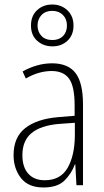

<svg xmlns="http://www.w3.org/2000/svg" viewBox="-20 -819 460 849"><path d="M210 -539Q281 -539 314 -496Q347 -453 347 -357V0H318L313 -92H311Q296 -51 265 -20.5Q234 10 172 10Q105 10 72.5 -32Q40 -74 40 -133Q40 -212 91.5 -252.5Q143 -293 237 -301L310 -307V-353Q310 -437 285.5 -471Q261 -505 208 -505Q182 -505 154 -497.5Q126 -490 94 -472L80 -503Q110 -520 143 -529.5Q176 -539 210 -539ZM240 -271Q160 -264 119.5 -230.5Q79 -197 79 -133Q79 -80 105 -51Q131 -22 178 -22Q247 -22 278.5 -76Q310 -130 311 -218V-276ZM212 -614Q172 -614 144.5 -638.5Q117 -663 117 -706Q117 -749 144 -774Q171 -799 211 -799Q251 -799 278 -773.5Q305 -748 305 -706Q305 -664 278.5 -639Q252 -614 212 -614ZM212 -642Q241 -642 258.5 -659.5Q276 -677 276 -706Q276 -735 258 -753Q240 -771 211 -771Q181 -771 163.5 -752.5Q146 -734 146 -706Q146 -679 163 -660.5Q180 -642 212 -642Z"/></svg>

Font: Noto Sans Arabic Cond ExtLt
Style: Regular
Weight: 200
Width: 3
Designer: Monotype Design Team, Nadine Chahine, Nizar Qandah and Khaled Hosny
Foundry: Monotype Imaging Inc.
Version: Version 2.012; ttfautohint (v1.8.4.7-5d5b)